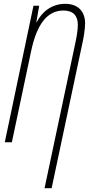

<svg xmlns="http://www.w3.org/2000/svg" viewBox="-20 -744 477 1004"><path d="M372 -510 213 240H250L407 -500C417 -542 425 -591 425 -622C425 -683 389 -724 321 -724C250 -724 198 -681 172 -628H170L185 -714H155L5 0H42L142 -473C172 -618 227 -689 312 -689C364 -689 387 -660 387 -615C387 -583 380 -547 372 -510Z"/></svg>

Font: Noto Sans ExtraCondensed ExtraLight
Style: Italic
Weight: 200
Width: 2
Italic angle: -12°
Designer: Monotype Design Team
Foundry: Monotype Imaging Inc.
Version: Version 2.013